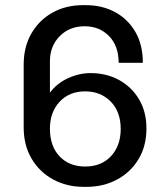

<svg xmlns="http://www.w3.org/2000/svg" viewBox="-20 -716 640 746"><path d="M305 10Q239 10 186 -19Q133 -48 102.5 -100Q72 -152 72 -221V-465Q72 -534 102 -586Q132 -638 184 -667Q236 -696 302 -696H314Q377 -696 427 -669Q477 -642 506 -592Q535 -542 535 -472H441Q441 -538 403.5 -576Q366 -614 309 -614Q250 -614 212 -575.5Q174 -537 174 -478V-356Q202 -393 245 -412.5Q288 -432 332 -432Q393 -432 442 -405.5Q491 -379 520 -330.5Q549 -282 549 -217Q549 -149 518.5 -98Q488 -47 435 -18.5Q382 10 317 10ZM311 -69Q374 -69 411.5 -109.5Q449 -150 449 -215Q449 -282 410 -321.5Q371 -361 311 -361Q249 -361 211.5 -320.5Q174 -280 174 -216Q174 -148 211.5 -108.5Q249 -69 311 -69Z"/></svg>

Font: Chivo Mono
Style: Regular
Weight: 400
Monospace: yes
Designer: Hector Gatti
Foundry: Omnibus-Type
Version: Version 1.008; ttfautohint (v1.8.4.7-5d5b)